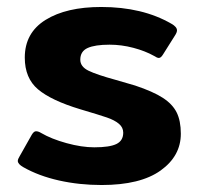

<svg xmlns="http://www.w3.org/2000/svg" viewBox="-20 -515 569 550"><path d="M47 -36Q31 -45 31 -54Q31 -59 36 -67L71 -129Q77 -139 83 -139Q90 -139 98 -134Q127 -117 170.5 -105Q214 -93 250 -93Q294 -93 313.5 -102.5Q333 -112 333 -135Q333 -150 320.5 -160.5Q308 -171 286 -178.5Q264 -186 210 -202Q127 -227 89 -259Q51 -291 51 -350Q51 -421 110.5 -458Q170 -495 270 -495Q388 -495 471 -447Q487 -438 487 -428Q487 -422 481 -413L447 -359Q441 -349 435 -349Q430 -349 421 -355Q396 -369 362 -378Q328 -387 294 -387Q252 -387 231 -377.5Q210 -368 210 -344Q210 -324 233.5 -312.5Q257 -301 312 -286L367 -270Q418 -253 446 -235Q474 -217 486 -193Q498 -169 498 -132Q498 -68 440 -26.5Q382 15 271 15Q207 15 149 2Q91 -11 47 -36Z"/></svg>

Font: Mitr Medium
Style: Regular
Weight: 500
Designer: Thanarat Vachiruckul
Foundry: Cadson Demak
Version: Version 1.002